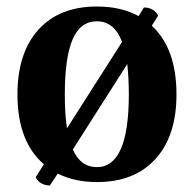

<svg xmlns="http://www.w3.org/2000/svg" viewBox="-20 -551 602 596"><path d="M451.2 -471.2Q527.8 -400.4 527.8 -257.8Q527.8 -129.4 462.6 -57.6Q397.5 14.2 280.8 14.2Q211.9 14.2 159.2 -12.2L134.8 24.9Q102.1 23.4 90.8 -1L116.2 -41Q34.2 -111.8 34.2 -257.8Q34.2 -386.7 99.1 -458.7Q164.1 -530.8 280.8 -530.8Q356.4 -530.8 410.2 -501L426.8 -527.8Q456.1 -527.8 471.2 -502.9ZM181.2 -257.8Q181.2 -194.3 188 -152.8L358.9 -420.9Q335 -484.9 280.8 -484.9Q229.5 -484.9 205.3 -428.5Q181.2 -372.1 181.2 -257.8ZM206.1 -86.9Q230 -32.2 280.8 -32.2Q379.9 -32.2 379.9 -257.8Q379.9 -307.1 375 -352.1Z"/></svg>

Font: Arima
Style: Bold
Weight: 700
Designer: Joana Correia and Natanael Gama
Foundry: NDISCOVER
Version: Version 1.100;Glyphs 3.1.2 (3151)